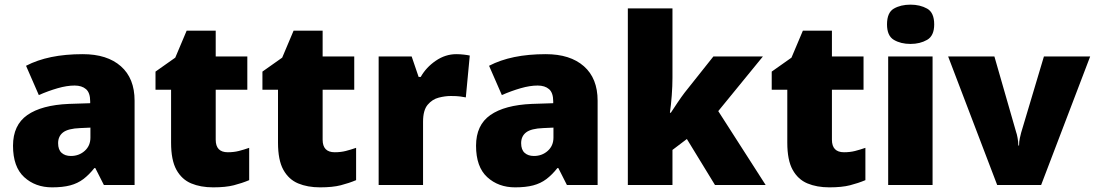

<svg xmlns="http://www.w3.org/2000/svg" viewBox="-20 -796 4710 826"><path d="M336 -563Q441 -563 500 -511Q559 -459 559 -363V0H427L390 -73H386Q363 -44 338.5 -25.5Q314 -7 282 1.5Q250 10 204 10Q132 10 84 -34Q36 -78 36 -169Q36 -258 97.5 -301Q159 -344 276 -349L368 -352V-360Q368 -397 350 -412.5Q332 -428 301 -428Q268 -428 228 -416.5Q188 -405 147 -387L92 -513Q140 -538 200.5 -550.5Q261 -563 336 -563ZM325 -245Q273 -243 251.5 -226.5Q230 -210 230 -180Q230 -152 245 -138.5Q260 -125 285 -125Q320 -125 344.5 -147Q369 -169 369 -204V-247Z M960 -141Q986 -141 1007.5 -146.5Q1029 -152 1052 -160V-21Q1021 -8 986 1Q951 10 897 10Q843 10 802.5 -7Q762 -24 739 -65.5Q716 -107 716 -182V-410H649V-488L734 -548L783 -664H908V-553H1044V-410H908V-195Q908 -141 960 -141Z M1420 -141Q1446 -141 1467.5 -146.5Q1489 -152 1512 -160V-21Q1481 -8 1446 1Q1411 10 1357 10Q1303 10 1262.5 -7Q1222 -24 1199 -65.5Q1176 -107 1176 -182V-410H1109V-488L1194 -548L1243 -664H1368V-553H1504V-410H1368V-195Q1368 -141 1420 -141Z M1943 -563Q1959 -563 1976 -561Q1993 -559 2001 -557L1984 -377Q1974 -379 1959.5 -381Q1945 -383 1919 -383Q1895 -383 1867.5 -376Q1840 -369 1820 -345.5Q1800 -322 1800 -272V0H1609V-553H1751L1781 -465H1790Q1813 -506 1854.5 -534.5Q1896 -563 1943 -563Z M2328 -563Q2433 -563 2492 -511Q2551 -459 2551 -363V0H2419L2382 -73H2378Q2355 -44 2330.5 -25.5Q2306 -7 2274 1.5Q2242 10 2196 10Q2124 10 2076 -34Q2028 -78 2028 -169Q2028 -258 2089.5 -301Q2151 -344 2268 -349L2360 -352V-360Q2360 -397 2342 -412.5Q2324 -428 2293 -428Q2260 -428 2220 -416.5Q2180 -405 2139 -387L2084 -513Q2132 -538 2192.5 -550.5Q2253 -563 2328 -563ZM2317 -245Q2265 -243 2243.5 -226.5Q2222 -210 2222 -180Q2222 -152 2237 -138.5Q2252 -125 2277 -125Q2312 -125 2336.5 -147Q2361 -169 2361 -204V-247Z M2873 -461Q2873 -427 2870 -386Q2867 -345 2862 -311H2866Q2877 -328 2894.5 -354Q2912 -380 2925 -397L3049 -553H3262L3070 -318L3274 0H3056L2935 -198L2873 -151V0H2681V-760H2873Z M3611 -141Q3637 -141 3658.5 -146.5Q3680 -152 3703 -160V-21Q3672 -8 3637 1Q3602 10 3548 10Q3494 10 3453.5 -7Q3413 -24 3390 -65.5Q3367 -107 3367 -182V-410H3300V-488L3385 -548L3434 -664H3559V-553H3695V-410H3559V-195Q3559 -141 3611 -141Z M3897 -776Q3938 -776 3968.5 -759Q3999 -742 3999 -691Q3999 -642 3968.5 -624.5Q3938 -607 3897 -607Q3855 -607 3825.5 -624.5Q3796 -642 3796 -691Q3796 -742 3825.5 -759Q3855 -776 3897 -776ZM3992 -553V0H3801V-553Z M4270 0 4059 -553H4258L4352 -226Q4354 -222 4357.5 -204Q4361 -186 4361 -170H4364Q4364 -187 4367.5 -202Q4371 -217 4373 -225L4471 -553H4670L4459 0Z"/></svg>

Font: Noto Sans Gujarati UI Black
Style: Regular
Weight: 900
Designer: Jelle Bosma - Monotype Design Team, Universal Thirst
Foundry: Monotype Imaging Inc.
Version: Version 2.106; ttfautohint (v1.8.4.7-5d5b)